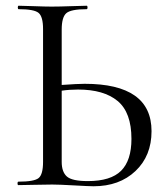

<svg xmlns="http://www.w3.org/2000/svg" viewBox="-20 -645 583 669"><path d="M275 -353Q508 -353 508 -188Q508 -102 452 -49Q396 4 306 4Q291 4 238 1Q185 -2 162 -2Q138 -2 98.5 -1Q59 0 44 0Q41 0 41 -6Q41 -12 44 -12Q99 -12 114.5 -24.5Q130 -37 130 -81V-544Q130 -587 114.5 -600Q99 -613 45 -613Q42 -613 42 -619Q42 -625 45 -625Q60 -625 98.5 -623.5Q137 -622 160 -622Q187 -622 228 -623.5Q269 -625 282 -625Q285 -625 285 -619Q285 -613 282 -613Q227 -613 211 -599Q195 -585 195 -542V-349Q251 -353 275 -353ZM286 -14Q366 -14 402 -50Q438 -86 438 -161Q438 -253 390 -293Q342 -333 252 -333Q222 -333 195 -329V-81Q195 -46 213 -30Q231 -14 286 -14Z"/></svg>

Font: Cormorant SC
Style: Regular
Weight: 400
Designer: Christian Thalmann (Catharsis Fonts)
Version: Version 1.000;PS 002.000;hotconv 1.0.88;makeotf.lib2.5.64775